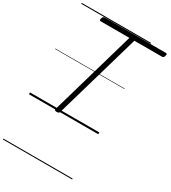

<svg xmlns="http://www.w3.org/2000/svg" viewBox="-341 -1174 1633 1838"><g transform="rotate(30 475.5 -255.0)"><path d="M313 14Q286 14 291 -5L563 -948H248Q237 -948 234 -954Q231 -960 235 -973Q239 -987 245 -992.5Q251 -998 262 -998H936Q948 -998 950 -992Q952 -986 948 -973Q945 -959 939 -953.5Q933 -948 922 -948H618L345 -5Q343 5 335.5 9.5Q328 14 313 14ZM0 490H766V500H0ZM0 -20H766V0H0ZM0 -505H766V-500H0ZM0 -1010H766V-1000H0Z"/></g></svg>

Font: Playwrite AU QLD Guides
Style: Regular
Weight: 400
Designer: Veronika Burian, José Scaglione
Foundry: TypeTogether
Version: Version 1.003